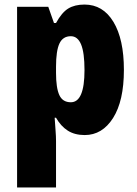

<svg xmlns="http://www.w3.org/2000/svg" viewBox="-20 -583 600 843"><path d="M351 -563Q432 -563 478 -487Q524 -411 524 -276Q524 -140 476.5 -65Q429 10 352 10Q308 10 277.5 -9.5Q247 -29 226 -66H220Q222 -34 224 -9Q226 16 226 36V240H55V-553H192L217 -482H226Q251 -528 279.5 -545.5Q308 -563 351 -563ZM291 -424Q256 -424 241 -392Q226 -360 226 -290V-263Q226 -197 240.5 -165.5Q255 -134 291 -134Q351 -134 351 -275Q351 -352 336 -388Q321 -424 291 -424Z"/></svg>

Font: Noto Sans Gujarati Condensed Black
Style: Regular
Weight: 900
Width: 3
Designer: Jelle Bosma - Monotype Design Team, Universal Thirst
Foundry: Monotype Imaging Inc.
Version: Version 2.106; ttfautohint (v1.8.4.7-5d5b)